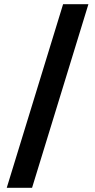

<svg xmlns="http://www.w3.org/2000/svg" viewBox="-20 -730 450 910"><path d="M12 160 279 -710H399L132 160Z"/></svg>

Font: TypoPRO Source Serif Pro
Style: Regular
Weight: 900
Designer: Frank Grießhammer
Foundry: Adobe Systems Incorporated
Version: Version 1.017;PS 1.0;hotconv 1.0.79;makeotf.lib2.5.61930